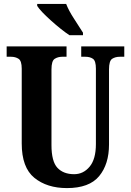

<svg xmlns="http://www.w3.org/2000/svg" viewBox="-20 -951 668 981"><path d="M322 10Q436 10 486.5 -51Q537 -112 537 -213V-596Q537 -640 553 -650.5Q569 -661 593 -661H615V-714H395V-661H416Q440 -661 455 -650.5Q470 -640 470 -600V-215Q470 -138 438 -99.5Q406 -61 359 -61Q304 -61 273.5 -93.5Q243 -126 243 -210V-596Q243 -640 259.5 -650.5Q276 -661 298 -661H320V-714H14V-661H36Q59 -661 75 -650.5Q91 -640 91 -600V-218Q91 -95 155.5 -42.5Q220 10 322 10ZM335 -771H404V-784Q386 -813 358.5 -855Q331 -897 318 -931H170V-921Q186 -895 240 -846.5Q294 -798 335 -771Z"/></svg>

Font: Noto Serif ExtraCondensed Extra
Style: Regular
Weight: 800
Width: 3
Designer: Monotype Design Team
Foundry: Monotype Imaging Inc.
Version: Version 1.002